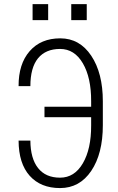

<svg xmlns="http://www.w3.org/2000/svg" viewBox="-20 -909 575 938"><path d="M70.8 -488.3Q70.3 -596.7 125 -659.2Q179.7 -721.7 274.4 -721.7Q369.1 -721.7 425.8 -636.7Q482.4 -551.8 482.4 -414.1V-297.4Q482.4 -158.2 425.8 -74.2Q369.1 9.8 273.4 9.8Q178.7 9.8 125 -50.3Q71.3 -110.4 70.8 -222.2H128.4Q128.9 -134.8 166 -87.9Q203.1 -41 273.4 -41Q343.8 -41 384.8 -111.3Q425.8 -181.6 425.3 -296.4V-336.4H197.3V-387.7H425.3V-414.1Q425.8 -529.3 384.8 -599.6Q343.8 -669.9 273.4 -669.9Q203.1 -669.9 165.5 -624Q128.4 -578.1 128.4 -488.3ZM215.3 -810.5H139.2V-888.7H215.3ZM403.8 -810.5H328.1V-888.7H403.8Z"/></svg>

Font: RobotoCondensed-Light
Style: Light
Weight: 300
Designer: Google
Version: Version 1.200311; 2013